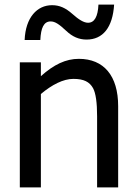

<svg xmlns="http://www.w3.org/2000/svg" viewBox="-20 -817 598 837"><path d="M409.2 -796.9C406.7 -744.1 391.6 -717.8 363.8 -717.8C345.7 -717.8 323.7 -731 294.9 -756.8C266.1 -782.2 239.7 -794.4 207 -794.4C141.6 -794.4 91.3 -740.7 87.4 -642.6H155.8C158.2 -695.3 170.9 -723.6 200.7 -723.6C219.7 -723.6 237.3 -711.9 268.6 -682.6C295.9 -656.7 324.2 -644.5 357.4 -644.5C428.2 -644.5 471.2 -696.8 477.5 -796.9ZM495.1 -354C495.1 -486.8 432.6 -560.5 323.7 -560.5C266.6 -560.5 214.8 -535.6 158.2 -484.9V-545.4H66.4V0H158.2V-407.2C207 -448.2 256.3 -473.1 299.8 -473.1C345.2 -473.1 370.1 -460.4 385.7 -432.6C397.5 -410.6 403.3 -369.6 403.3 -310.5V0H495.1Z"/></svg>

Font: SG Kara SemiBold
Style: Regular
Weight: 400
Designer: Damoon Khanjanzadeh
Version: Version 1.000